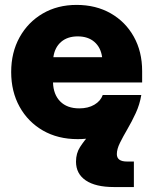

<svg xmlns="http://www.w3.org/2000/svg" viewBox="-20 -547 614 771"><path d="M292 11.7Q212.4 11.7 152.3 -22.9Q92.3 -57.6 58.6 -118.4Q24.9 -179.2 24.9 -257.8Q24.9 -336.4 58.6 -397.2Q92.3 -458 151.6 -492.7Q210.9 -527.3 287.6 -527.3Q365.2 -527.3 424.6 -493.4Q483.9 -459.5 517.3 -399.7Q550.8 -339.8 550.8 -261.7V-215.8H192.9Q194.3 -167.5 221.9 -139.6Q249.5 -111.8 298.3 -111.8Q334 -111.8 358.9 -126.5Q383.8 -141.1 392.6 -165.5H547.4Q537.6 -113.8 502 -73.7Q466.3 -33.7 411.9 -11Q357.4 11.7 292 11.7ZM194.3 -317.4H390.1Q384.8 -356.4 359.1 -378.7Q333.5 -400.9 292 -400.9Q251 -400.9 225.3 -378.7Q199.7 -356.4 194.3 -317.4ZM437.5 204.1Q363.8 204.1 324.5 177.5Q285.2 150.9 285.2 102.1Q285.2 68.8 301.3 43.7Q317.4 18.6 342.3 -9.8L547.4 -165.5Q541 -127 525.1 -92.8Q509.3 -58.6 491.7 -28.6Q474.1 1.5 461.7 26.6Q449.2 51.8 449.2 71.8Q449.2 101.6 489.7 101.6H517.6V204.1Z"/></svg>

Font: Inter Display Extra Bold
Style: Regular
Weight: 800
Designer: Rasmus Andersson
Foundry: rsms
Version: Version 4.000;git-4fc901f